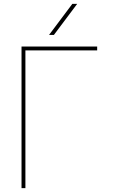

<svg xmlns="http://www.w3.org/2000/svg" viewBox="-20 -970 582 990"><path d="M258 -790H233L353 -950H378ZM111 -710V0H91V-730H481V-710Z"/></svg>

Font: Mplus 1p Thin
Style: Regular
Weight: 250
Version: Version 1.061